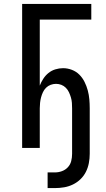

<svg xmlns="http://www.w3.org/2000/svg" viewBox="-20 -755 540 980"><path d="M223 205V125H261Q279 125 296.5 118.5Q314 112 326.5 98.5Q339 85 343.5 67Q348 49 348 30V-202Q348 -216 347 -230Q346 -244 342 -257.5Q338 -271 332 -284Q326 -297 316 -307Q306 -317 293 -322Q280 -327 266 -327Q252 -327 238.5 -322Q225 -317 215 -307Q205 -297 199 -284Q193 -271 189.5 -257.5Q186 -244 184.5 -230Q183 -216 183 -202V0H93V-735H446V-655H183V-318Q190 -336 201 -353Q212 -370 227.5 -382.5Q243 -395 262.5 -401Q282 -407 302 -407Q325 -407 347 -398.5Q369 -390 385 -374Q401 -358 411.5 -337Q422 -316 428 -293.5Q434 -271 436 -248Q438 -225 438 -202V30Q438 54 433.5 77.5Q429 101 418.5 122Q408 143 391 159.5Q374 176 352.5 186.5Q331 197 307.5 201Q284 205 261 205Z"/></svg>

Font: Iosevka Term Medium
Style: Regular
Weight: 500
Monospace: yes
Designer: Belleve Invis
Foundry: Belleve Invis
Version: Version 26.3.1